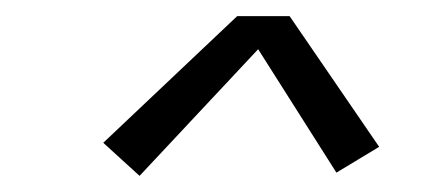

<svg xmlns="http://www.w3.org/2000/svg" viewBox="-20 -702 540 238"><path d="M153 -484 108 -525 274 -682H339L450 -520L397 -488L300 -641Z"/></svg>

Font: Iosevka Slab Light Oblique
Style: Regular
Weight: 300
Italic angle: -9°
Monospace: yes
Designer: Belleve Invis
Foundry: Belleve Invis
Version: Version 11.1.1; ttfautohint (v1.8.3)